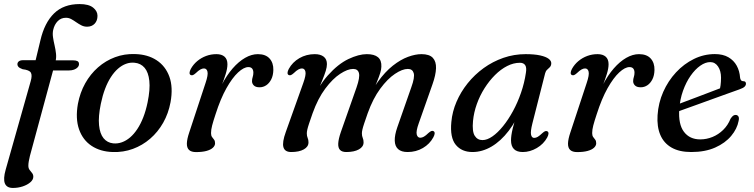

<svg xmlns="http://www.w3.org/2000/svg" viewBox="-27 -733 3688 939"><path d="M190.3 -388.4 208.1 -438 331.7 -437.8Q345 -437.8 352.2 -433.8Q359.3 -429.9 359.3 -419.5Q359.3 -411 352.9 -403.8Q346.4 -396.6 335.3 -392.5Q324.1 -388.4 309.3 -388.4ZM58.1 -418.5Q58.1 -427.3 65 -432.9Q72 -438.6 86.3 -438.6H147.2L170.6 -535.7Q190.5 -621.6 237.2 -667.3Q284 -713.1 362.2 -713.1Q407 -713.1 428.4 -695.8Q449.8 -678.6 449.8 -655.7Q449.8 -631.8 435.9 -617.1Q422 -602.4 398.8 -602.4Q383.8 -602.4 370.9 -609.1Q357.9 -615.8 345.9 -624.2Q333.9 -632.7 321.7 -639.4Q309.5 -646.1 295.5 -646.1Q271.3 -646.1 255.2 -629.5Q239 -613 233 -586.2Q229.5 -569.9 232.3 -550.6Q235.1 -531.4 240 -510.9Q244.8 -490.4 247 -469.8Q249.1 -449.3 243.9 -430.4L119.3 29.6Q115.6 44.2 113.7 55.9Q111.7 67.7 111.7 77.5Q111.7 90 117.8 98Q123.8 106 129.9 113.3Q135.9 120.6 135.9 131.3Q135.9 145.8 121.5 158.4Q107.1 170.9 84.3 178.6Q61.5 186.2 36.1 186.2Q5.9 186.2 -3.1 164.1Q-12.1 142 0.7 96.9L123.2 -336.1Q131.4 -364.7 123.9 -377.7Q116.5 -390.7 83.5 -394.5Q68.1 -400.3 63.1 -406.1Q58.1 -412 58.1 -418.5Z M633.1 -468.6Q695.1 -467.1 738.8 -438.5Q782.5 -409.9 801.4 -357.9Q820.2 -305.8 807 -233Q796.9 -178.4 771.1 -132.8Q745.3 -87.3 707.4 -54.6Q669.5 -21.9 622.9 -4.8Q576.3 12.3 524.3 10.5Q463.8 8.7 420.9 -19.7Q377.9 -48.2 359.6 -100.5Q341.3 -152.8 354 -225.1Q364.4 -280 389.7 -325.4Q415.1 -370.8 452.4 -403.5Q489.7 -436.2 535.7 -453.3Q581.7 -470.4 633.1 -468.6ZM526.4 -31.9Q548.2 -29.7 569.1 -37.2Q590 -44.6 609.2 -60.9Q628.3 -77.2 644.6 -101.9Q661 -126.6 673.8 -159.5Q686.6 -192.5 694.9 -232.8Q707.8 -295.7 703.3 -337.5Q698.9 -379.3 680.3 -401.3Q661.6 -423.4 631 -426.2Q609.5 -428.4 589.2 -420.9Q568.9 -413.5 550.2 -397.2Q531.5 -380.9 515.5 -356.2Q499.4 -331.5 486.9 -298.6Q474.4 -265.6 466.1 -225.3Q453.2 -162.6 457.4 -120.7Q461.5 -78.8 479.5 -56.9Q497.5 -35 526.4 -31.9Z M905.8 -366Q899.9 -368.9 900 -376.7Q900.2 -384.5 906.1 -395.9Q918.2 -417.9 937.5 -434.1Q956.8 -450.3 980.9 -459.3Q1005 -468.2 1031.4 -468.2Q1057.1 -468.2 1071.2 -455.8Q1085.3 -443.3 1085.3 -418.9Q1085.3 -398 1076.5 -370.1Q1067.7 -342.2 1056 -312.3Q1044.2 -282.3 1034.7 -255.2Q1025.2 -228 1024 -208.9L1015.8 -209.7Q1032.2 -268.8 1056.7 -316.6Q1081.2 -364.3 1110.7 -398.2Q1140.1 -432 1171.8 -450.1Q1203.4 -468.2 1234.1 -468.2Q1272 -468.2 1291.3 -446.9Q1310.6 -425.6 1309.8 -390.6Q1309.2 -364.1 1299.7 -345.1Q1290.1 -326.1 1275.2 -316.1Q1260.2 -306.1 1242.6 -306.1Q1223.4 -306.1 1214.5 -315Q1205.5 -324 1205.5 -335.9Q1205.5 -346.5 1208.8 -356.4Q1212.1 -366.4 1212.1 -377.6Q1212.1 -390 1206.3 -397.4Q1200.4 -404.9 1187.6 -404.9Q1165.6 -404.9 1137.4 -378.8Q1109.2 -352.7 1080.4 -301.6Q1051.6 -250.4 1027.4 -174.8Q1015.8 -139.9 1010.5 -119.3Q1005.1 -98.6 1005.1 -82.2Q1005.1 -69.7 1010 -63Q1014.8 -56.2 1019.8 -50.1Q1024.8 -43.9 1024.8 -32.3Q1024.8 -20.5 1014.2 -10.6Q1003.5 -0.6 982.9 5.1Q962.2 10.8 931.8 10.8Q908.6 10.8 897.5 0.3Q886.4 -10.2 886.9 -31.6Q887.5 -53 898.6 -85.7L978.3 -327.3Q991.6 -366.7 987.7 -382.5Q983.9 -398.3 970.3 -398.3Q962.4 -398.3 953 -393.2Q943.6 -388.2 930.3 -375.2Q921.9 -367.8 916.4 -365.7Q910.9 -363.7 905.8 -366Z M1640 -87.2 1716.9 -306Q1733.8 -354.8 1728.5 -375.3Q1723.3 -395.9 1700 -395.9Q1673.2 -395.9 1636.6 -371.9Q1599.9 -347.9 1563.9 -299.7Q1527.8 -251.6 1501.8 -179Q1491 -148.1 1484.7 -129.3Q1478.4 -110.4 1476 -99.5Q1473.5 -88.5 1473.5 -80.8Q1473.5 -67.6 1477.6 -58.6Q1481.7 -49.5 1481.7 -36.6Q1481.7 -15.2 1458.8 -2.4Q1435.9 10.5 1397.1 10.5Q1365.7 10.5 1359.1 -13.4Q1352.5 -37.2 1370.6 -87.2L1456.3 -327.3Q1470.5 -366.7 1466.8 -382.5Q1463.1 -398.3 1449.5 -398.3Q1441.6 -398.3 1432.2 -393.2Q1422.8 -388.2 1409.5 -375.2Q1401.1 -367.8 1395.6 -365.7Q1390.1 -363.7 1385 -366Q1379.1 -368.9 1379.2 -376.7Q1379.4 -384.5 1385.3 -395.9Q1403.3 -428.9 1437.2 -448.6Q1471.2 -468.2 1512.4 -468.2Q1540 -468.2 1556 -455.9Q1571.9 -443.6 1571.9 -419.5Q1571.9 -405.2 1566.2 -386.6Q1560.4 -368 1549.8 -341.8Q1539.2 -315.6 1523.9 -278.6Q1508.6 -241.5 1489.4 -190L1487.4 -211.3Q1526 -307.9 1576.2 -364Q1626.3 -420.1 1676.9 -444.2Q1727.5 -468.2 1766.9 -468.2Q1803.6 -468.2 1821.6 -453.1Q1839.6 -437.9 1838.1 -406.9Q1837.8 -393.2 1832.6 -376.4Q1827.4 -359.6 1817.7 -335.5Q1807.9 -311.4 1793.9 -276.2Q1779.8 -240.9 1761.5 -190L1756.4 -211.3Q1785.3 -283.4 1820.9 -332.8Q1856.4 -382.1 1894.4 -412Q1932.3 -441.8 1968.4 -455Q2004.4 -468.2 2034.1 -468.2Q2073 -468.2 2089.8 -450.1Q2106.6 -432 2105.4 -399Q2104.2 -365.9 2088.1 -320.6L2021.1 -130.4Q2007 -91.2 2011.1 -75.3Q2015.2 -59.4 2028.3 -59.4Q2036.9 -59.4 2046.1 -64.6Q2055.2 -69.7 2068.3 -82.5Q2077.1 -90.1 2082.6 -92.2Q2088.1 -94.2 2092.8 -91.7Q2098.9 -88.8 2098.8 -81Q2098.6 -73.2 2092.5 -61.8Q2074.9 -28.8 2041.4 -9.2Q2007.8 10.5 1966.6 10.5Q1935.8 10.5 1920.1 -3.7Q1904.4 -17.8 1903.6 -44.9Q1902.7 -72 1916 -110.3L1984.5 -306Q2002.3 -354.9 1996.3 -375.4Q1990.3 -395.9 1967.6 -395.9Q1940.8 -395.9 1904.6 -371.7Q1868.4 -347.6 1832.8 -299.4Q1797.2 -251.3 1771.2 -179Q1760.4 -148.1 1754.1 -129.3Q1747.8 -110.4 1745.4 -99.5Q1742.9 -88.5 1742.9 -80.8Q1742.9 -67.6 1747 -58.6Q1751.1 -49.5 1751.1 -36.6Q1751.1 -15.2 1728.2 -2.4Q1705.3 10.5 1666.5 10.5Q1645.6 10.5 1635.8 0.1Q1626 -10.3 1627.2 -32Q1628.4 -53.7 1640 -87.2Z M2576.9 -130.2Q2566.7 -89.5 2570.2 -74.1Q2573.7 -58.6 2585.5 -58.6Q2594.3 -58.6 2603.1 -63.9Q2611.9 -69.2 2625.2 -81.7Q2633.6 -89.3 2639.1 -91.4Q2644.6 -93.4 2649.7 -90.9Q2655.6 -88 2655.5 -80.2Q2655.3 -72.4 2649.4 -61Q2631.6 -28.4 2598.3 -9Q2564.9 10.5 2529.7 10.5Q2500.7 10.5 2486.5 -4Q2472.2 -18.5 2472.2 -46.4Q2472.2 -58 2474.1 -72Q2476 -85.9 2480.9 -106.5Q2485.8 -127.1 2494.9 -158Q2504 -188.9 2518.1 -234.1L2527.6 -216.9Q2500.1 -144.4 2461.1 -93.5Q2422.1 -42.6 2376.6 -16Q2331.1 10.5 2283.9 10.5Q2231 10.5 2202 -24.8Q2173 -60.1 2180.4 -136.7Q2184.9 -186.9 2205.6 -235.2Q2226.3 -283.4 2260.2 -325.7Q2294.1 -367.9 2338.4 -400Q2382.7 -432 2434.8 -450.1Q2487 -468.2 2543.7 -468.2Q2586.4 -468.2 2614.6 -462Q2642.7 -455.8 2656.5 -445.3Q2670.2 -434.7 2669 -421.3Q2668 -410.5 2661.8 -404.3Q2655.5 -398.1 2648.8 -391.9Q2642 -385.7 2639.1 -374.7ZM2286.3 -141.3Q2281.5 -89.8 2294.8 -68.9Q2308 -47.9 2332.6 -47.9Q2355.4 -47.9 2381.3 -65.9Q2407.1 -83.8 2433.1 -115.8Q2459 -147.8 2481.7 -189.5Q2504.4 -231.1 2521 -279.1Q2537.7 -327.1 2545 -377Q2549.3 -402.8 2541.4 -414.4Q2533.5 -426 2515.8 -426Q2484.5 -426 2453.3 -410.1Q2422.1 -394.2 2393.9 -366Q2365.7 -337.9 2342.7 -301.6Q2319.7 -265.3 2305 -224.2Q2290.3 -183.1 2286.3 -141.3Z M2769.8 -366Q2763.9 -368.9 2764 -376.7Q2764.2 -384.5 2770.1 -395.9Q2782.2 -417.9 2801.5 -434.1Q2820.8 -450.3 2844.9 -459.3Q2869 -468.2 2895.4 -468.2Q2921.1 -468.2 2935.2 -455.8Q2949.3 -443.3 2949.3 -418.9Q2949.3 -398 2940.5 -370.1Q2931.7 -342.2 2920 -312.3Q2908.2 -282.3 2898.7 -255.2Q2889.2 -228 2888 -208.9L2879.8 -209.7Q2896.2 -268.8 2920.7 -316.6Q2945.2 -364.3 2974.7 -398.2Q3004.1 -432 3035.8 -450.1Q3067.4 -468.2 3098.1 -468.2Q3136 -468.2 3155.3 -446.9Q3174.6 -425.6 3173.8 -390.6Q3173.2 -364.1 3163.7 -345.1Q3154.1 -326.1 3139.2 -316.1Q3124.2 -306.1 3106.6 -306.1Q3087.4 -306.1 3078.5 -315Q3069.5 -324 3069.5 -335.9Q3069.5 -346.5 3072.8 -356.4Q3076.1 -366.4 3076.1 -377.6Q3076.1 -390 3070.3 -397.4Q3064.4 -404.9 3051.6 -404.9Q3029.6 -404.9 3001.4 -378.8Q2973.2 -352.7 2944.4 -301.6Q2915.6 -250.4 2891.4 -174.8Q2879.8 -139.9 2874.5 -119.3Q2869.1 -98.6 2869.1 -82.2Q2869.1 -69.7 2874 -63Q2878.8 -56.2 2883.8 -50.1Q2888.8 -43.9 2888.8 -32.3Q2888.8 -20.5 2878.2 -10.6Q2867.5 -0.6 2846.9 5.1Q2826.2 10.8 2795.8 10.8Q2772.6 10.8 2761.5 0.3Q2750.4 -10.2 2750.9 -31.6Q2751.5 -53 2762.6 -85.7L2842.3 -327.3Q2855.6 -366.7 2851.7 -382.5Q2847.9 -398.3 2834.3 -398.3Q2826.4 -398.3 2817 -393.2Q2807.6 -388.2 2794.3 -375.2Q2785.9 -367.8 2780.4 -365.7Q2774.9 -363.7 2769.8 -366Z M3244.1 -206.3Q3244.1 -206.3 3262.7 -213.4Q3281.2 -220.4 3311.3 -231.6Q3341.3 -242.8 3376.1 -256Q3410.9 -269.2 3444.3 -281.9Q3477.7 -294.6 3502.6 -304.2L3491 -288.2Q3494.9 -300.4 3497 -316Q3499.1 -331.6 3499.3 -352.7Q3499.3 -386.2 3484.8 -407.7Q3470.3 -429.3 3446.5 -429.3Q3422.8 -429.3 3397.7 -411.6Q3372.5 -393.9 3350.5 -362.5Q3328.4 -331 3313.4 -289.1Q3298.4 -247.1 3295 -198.7Q3290 -125.2 3318 -88.3Q3346 -51.3 3397.5 -51.3Q3428.4 -51.3 3457.4 -63.1Q3486.4 -74.9 3509.6 -97.5Q3532.8 -120 3545.7 -152.2Q3553 -163.2 3558.7 -167.2Q3564.4 -171.1 3571.2 -170.9Q3579.4 -170.7 3584.1 -163.8Q3588.8 -156.9 3585.2 -141.5Q3578.1 -103.2 3549 -68.3Q3519.8 -33.3 3470.7 -11.4Q3421.5 10.5 3353.4 10.5Q3295.3 10.5 3257.4 -11.2Q3219.5 -32.9 3202.4 -73.2Q3185.3 -113.4 3188.9 -169.5Q3192.8 -229.7 3216.6 -283.6Q3240.5 -337.4 3279.2 -379.1Q3317.9 -420.7 3366.7 -444.6Q3415.5 -468.5 3469.1 -468.5Q3508.5 -468.5 3535.2 -453.1Q3561.8 -437.6 3576 -411.7Q3590.2 -385.7 3592.4 -353.7Q3593.2 -346.1 3596.8 -341Q3600.3 -336 3606.7 -336Q3613.9 -336.3 3617.6 -333.1Q3621.2 -329.9 3621.2 -323.6Q3621.2 -315.9 3614.5 -309.1Q3607.7 -302.3 3588.4 -295.6Q3568 -288.4 3535.3 -276.6Q3502.6 -264.9 3464.3 -251Q3426 -237.2 3387.9 -223.3Q3349.7 -209.5 3318.1 -198.2Q3286.4 -186.9 3267.3 -179.9Q3248.2 -172.9 3248.2 -172.9Z"/></svg>

Font: Fraunces Wonky
Style: Italic
Weight: 900
Italic angle: -16°
Version: Version 1.000;[b76b70a41]